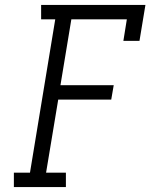

<svg xmlns="http://www.w3.org/2000/svg" viewBox="-20 -755 640 775"><path d="M36 0V-58H101L203 -677H146V-735H567L543 -590H478L492 -677H268L224 -411H439L429 -353H215L166 -58H246V0Z"/></svg>

Font: Iosevka Curly Slab LtEx
Style: Italic
Weight: 300
Width: 7
Italic angle: -9°
Monospace: yes
Designer: Belleve Invis
Foundry: Belleve Invis
Version: Version 11.1.0; ttfautohint (v1.8.3)